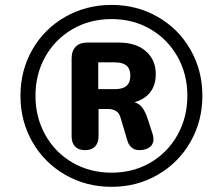

<svg xmlns="http://www.w3.org/2000/svg" viewBox="-20 -735 855 766"><path d="M61.6 -353Q61.6 -454.2 109.2 -537.2Q156.8 -620.2 240.3 -667.8Q323.8 -715.4 425 -715.4Q526 -715.4 609.1 -667.8Q692.2 -620.2 739.8 -537.1Q787.4 -454 787.4 -353Q787.4 -251.8 739.8 -168.7Q692.2 -85.6 609.1 -37.6Q526 10.4 425 10.4Q323.8 10.4 240.3 -37.6Q156.8 -85.6 109.2 -168.7Q61.6 -251.8 61.6 -353ZM727.5 -353Q727.5 -439.2 688.1 -509Q648.7 -578.7 580 -618.8Q511.2 -658.9 425 -658.9Q338.6 -658.9 269.4 -618.8Q200.3 -578.7 160.9 -509Q121.5 -439.2 121.5 -353Q121.5 -266.8 160.9 -196.5Q200.3 -126.3 269.4 -86.2Q338.6 -46.1 425 -46.1Q511.2 -46.1 580 -86.2Q648.7 -126.3 688.1 -196.5Q727.5 -266.8 727.5 -353ZM265.7 -191.5V-501.7Q265.7 -531.9 281.9 -548.6Q298.2 -565.2 329.3 -565.2H453.2Q523 -565.2 562.2 -530.6Q601.5 -496 601.5 -439.4Q601.5 -382.2 564.2 -351.2Q526.8 -320.2 459.2 -320.2L485.1 -331.4Q518.9 -331.4 538.1 -315.7Q557.3 -300 570.7 -256.3L589 -199.9Q598 -168.7 582 -152.3Q566 -136 535.7 -136Q516.7 -136 504.2 -147.2Q491.8 -158.5 486.8 -178.5L461.3 -264.4Q455.9 -284.1 442.9 -292.1Q430 -300.1 410.2 -300.1H356.1L373.2 -311.5V-191.5Q373.2 -164.9 359.2 -150.4Q345.3 -136 319.4 -136Q293.6 -136 279.6 -150.4Q265.7 -164.9 265.7 -191.5ZM500 -433.2Q500 -460.7 484.5 -473.5Q469.1 -486.2 438.4 -486.2H372V-379.3H438.4Q469.3 -379.3 484.7 -392.4Q500 -405.6 500 -433.2Z"/></svg>

Font: SN Pro Thin
Style: Italic
Weight: 200
Italic angle: -9°
Designer: Tobias Whetton
Foundry: Supernotes
Version: Version 1.003;Glyphs 3.3 (3324)